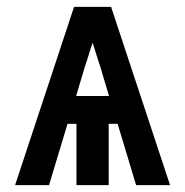

<svg xmlns="http://www.w3.org/2000/svg" viewBox="-20 -540 540 560"><path d="M24 0 196 -520H304L476 0H377L323 -179H297V0H203V-179H177L123 0ZM202 -260H298L272 -347Q266 -364 261 -381Q256 -398 250 -415Q244 -398 239 -381Q234 -364 228 -347Z"/></svg>

Font: Zed Mono
Style: Bold
Weight: 700
Monospace: yes
Designer: Belleve Invis
Foundry: Belleve Invis
Version: Version 1.0.0; ttfautohint (v1.8.4)